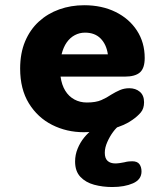

<svg xmlns="http://www.w3.org/2000/svg" viewBox="-20 -508 659 753"><path d="M308.5 10.5Q241.5 10.5 184.5 -18.2Q127.5 -47 93.2 -102.8Q59 -158.5 59 -239Q59 -299.5 78.5 -345.8Q98 -392 132.5 -423.5Q167 -455 212.5 -471.2Q258 -487.5 310 -487.5Q379.5 -487.5 433 -461.2Q486.5 -435 517 -388.2Q547.5 -341.5 547.5 -280.5Q547.5 -240.5 528.8 -224Q510 -207.5 469 -207.5H217.5Q222 -175 235.8 -152.5Q249.5 -130 271.5 -118Q293.5 -106 320.5 -106Q356 -106 377.5 -115.5Q399 -125 416.5 -137Q433.5 -147.5 450.5 -154.8Q467.5 -162 487 -162Q512 -162 528.5 -148Q545 -134 545 -107Q545 -82 532 -66.8Q519 -51.5 499.5 -38Q469.5 -16 420 -2.8Q370.5 10.5 308.5 10.5ZM221.5 -295H403Q397.5 -333.5 374.8 -356.8Q352 -380 313.5 -380Q292 -380 273.5 -370.2Q255 -360.5 241.8 -341.8Q228.5 -323 221.5 -295ZM420 225.5Q382.5 225.5 349.2 216.5Q316 207.5 295.2 185.5Q274.5 163.5 274.5 125.5Q274.5 99 284.5 74.8Q294.5 50.5 310 31.5Q325.5 12.5 342.8 0.5Q360 -11.5 375.5 -14.5H447Q436.5 -8 423.5 9.5Q410.5 27 400.8 49Q391 71 391 91Q391 113 402 123Q413 133 432.5 133Q439.5 133 450.2 131.5Q461 130 467.5 128.5Q476.5 126 484.5 125.2Q492.5 124.5 498.5 124.5Q518.5 124.5 526.8 135.8Q535 147 535 164.5Q535 196 501.8 210.8Q468.5 225.5 420 225.5Z"/></svg>

Font: Sono Monospace
Style: Bold
Weight: 700
Designer: Tyler Finck
Foundry: Tyler Finck
Version: Version 2.112